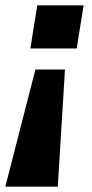

<svg xmlns="http://www.w3.org/2000/svg" viewBox="-49 -521 346 721"><path d="M-29 180 84 -260H195L168 180ZM65 -339 91 -501H265L239 -339Z"/></svg>

Font: Nunito Sans 8pt ExtraBold
Style: Italic
Weight: 800
Italic angle: -9°
Version: Version 3.101;gftools[0.9.27]